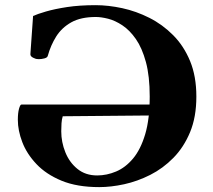

<svg xmlns="http://www.w3.org/2000/svg" viewBox="-20 -728 847 762"><path d="M374 14.6Q286.1 14.6 224.6 -10.7Q163.1 -36.1 124.8 -76.7Q86.4 -117.2 68.6 -163.6Q50.8 -210 50.8 -252.4Q50.8 -279.3 55.4 -296.1Q60.1 -313 64.9 -313H610.8Q619.1 -313 623.3 -303.2Q627.4 -293.5 627.4 -288.1Q627.4 -277.3 623.8 -274.2Q620.1 -271 609.9 -270L229 -266.6Q225.1 -254.4 224.1 -238.3Q223.1 -222.2 223.1 -207Q223.1 -164.1 239.3 -123.8Q255.4 -83.5 287.4 -57.6Q319.3 -31.7 365.7 -31.7Q403.8 -31.7 440.9 -47.4Q478 -63 508.1 -98.9Q538.1 -134.8 556.2 -195.1Q574.2 -255.4 574.2 -344.7Q574.2 -425.8 559.1 -481.7Q543.9 -537.6 519.3 -573Q494.6 -608.4 465.8 -627.4Q437 -646.5 409.2 -653.6Q381.3 -660.6 360.4 -660.6Q300.8 -660.6 262.9 -639.4Q225.1 -618.2 203.1 -583.3Q181.2 -548.3 169.9 -507.3Q168.5 -499.5 156.5 -496.3Q144.5 -493.2 134.8 -493.2Q132.8 -493.2 131.1 -493.4Q129.4 -493.7 127.9 -493.7Q121.6 -493.7 110.8 -499.3Q100.1 -504.9 100.6 -513.2L111.3 -664.6Q128.4 -672.4 162.6 -682.4Q196.8 -692.4 246.3 -700Q295.9 -707.5 359.4 -707.5Q409.7 -707.5 465.1 -695.6Q520.5 -683.6 572.8 -657.2Q625 -630.9 667.2 -588.4Q709.5 -545.9 734.4 -485.6Q759.3 -425.3 759.3 -344.7Q759.3 -263.7 734.4 -203.6Q709.5 -143.6 668.2 -101.6Q627 -59.6 576.2 -33.9Q525.4 -8.3 472.9 3.2Q420.4 14.6 374 14.6Z"/></svg>

Font: Gelasio
Style: Bold
Weight: 700
Designer: Eben Sorkin
Foundry: Eben Sorkin
Version: Version 1.008